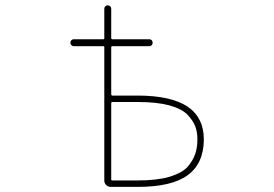

<svg xmlns="http://www.w3.org/2000/svg" viewBox="-20 -733 1040 729"><path d="M400.4 -23.4Q390.6 -23.4 383.3 -30.3Q376 -37.1 376 -47.9V-553.7Q376 -557.6 372.1 -557.6H259.8Q254.9 -557.6 251 -561.5Q247.1 -565.4 247.1 -570.8Q247.1 -576.2 251 -580.1Q254.9 -584 259.8 -584H372.1Q376 -584 376 -587.9V-700.2Q376 -705.1 379.9 -709Q383.8 -712.9 389.2 -712.9Q394.5 -712.9 398.4 -709Q402.3 -705.1 402.3 -700.2V-587.9Q402.3 -584 407.2 -584H546.9Q552.7 -584 556.2 -580.1Q559.6 -576.2 559.6 -570.8Q559.6 -565.4 556.2 -561.5Q552.7 -557.6 546.9 -557.6H407.2Q402.3 -557.6 402.3 -553.7V-375Q402.3 -370.1 407.2 -370.1H502.9Q628.9 -370.1 692.4 -328.1Q722.7 -307.6 738.3 -276.4Q753.9 -245.1 753.9 -204.1Q753.9 -158.2 738.3 -124Q723.6 -90.8 693.4 -68.4Q632.8 -23.4 502.9 -23.4ZM402.3 -51.8Q402.3 -47.9 407.2 -47.9H502.9Q575.2 -47.9 623 -61.5Q670.9 -76.2 692.4 -99.6Q712.9 -124 721.2 -148.4Q729.5 -172.9 729.5 -204.1Q729.5 -231.4 721.7 -252.4Q713.9 -273.4 693.4 -295.9Q671.9 -319.3 623 -333Q575.2 -345.7 502.9 -345.7H407.2Q402.3 -345.7 402.3 -340.8Z"/></svg>

Font: Rounded Mgen+ 1mn thin
Style: Regular
Weight: 100
Designer: [Source Han Sans]
Ryoko NISHIZUKA  (kana & ideographs); Paul D. Hunt (Latin, Greek & Cyrillic); Wenlong ZHANG  (bopomofo
Version: Version 1.059.20150602